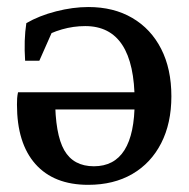

<svg xmlns="http://www.w3.org/2000/svg" viewBox="-20 -512 532 541"><path d="M228.5 8.8Q131.8 8.8 79.8 -49.8Q27.8 -108.4 27.8 -217.3Q27.8 -227.1 28.3 -234.9Q28.8 -242.7 30.8 -252L135.3 -235.4Q135.3 -133.8 161.1 -88.6Q187 -43.5 244.6 -43.5Q359.4 -43.5 359.4 -225.6Q359.4 -438.5 220.2 -438.5Q153.8 -438.5 90.8 -401.4L54.2 -446.8Q90.3 -467.8 137.9 -480Q185.5 -492.2 229 -492.2Q300.3 -492.2 352.8 -461.4Q405.3 -430.7 434.1 -374.3Q462.9 -317.9 462.9 -240.7Q462.9 -164.6 434.1 -108.4Q405.3 -52.2 352.8 -21.7Q300.3 8.8 228.5 8.8ZM42 -203.6 30.8 -252H432.1V-203.6ZM50.8 -340.8Q46.9 -399.4 54.2 -446.8L139.2 -450.2L90.8 -340.8Z"/></svg>

Font: Markazi Text Medium
Style: Regular
Weight: 500
Designer: Borna Izadpanah (Arabic designer), Fiona Ross (Arabic design director) and Florian Runge (Latin designer)
Foundry: Borna Izadpanah and Florian Runge
Version: Version 1.001